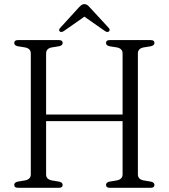

<svg xmlns="http://www.w3.org/2000/svg" viewBox="-20 -890 800 910"><path d="M198.5 -63.5Q198.5 -40.5 225 -35L261 -29Q277 -25 277 -13.5Q277 0 259.5 0H65Q47.5 0 47.5 -13.5Q47.5 -25 63 -29L99 -35Q126 -40.5 126 -63.5V-636.5Q126 -659.5 100 -665L63 -671Q47.5 -675 47.5 -686.5Q47.5 -700 65 -700H259.5Q277 -700 277 -686.5Q277 -675 261 -671L224 -665Q198.5 -659.5 198.5 -636.5V-347H561V-636.5Q561 -659.5 535 -665L498 -671Q482.5 -675 482.5 -686.5Q482.5 -700 500 -700H694.5Q712 -700 712 -686.5Q712 -675 696 -671L659.5 -665Q633.5 -659.5 633.5 -636.5V-63.5Q633.5 -40.5 660 -35L696 -29Q712 -25 712 -13.5Q712 0 694.5 0H500Q482.5 0 482.5 -13.5Q482.5 -25 498 -29L534 -35Q561 -40.5 561 -63.5V-316H198.5ZM495.5 -740.5Q488.5 -735 476.5 -743.5L380 -811L283.5 -743.5Q271 -735 264 -740.5Q255.5 -747.5 265.5 -758L353.5 -854.5Q360.5 -862 366.2 -866.2Q372 -870.5 380 -870.5Q388 -870.5 393.8 -866.2Q399.5 -862 406 -854.5L495 -758Q504.5 -747.5 495.5 -740.5Z"/></svg>

Font: Fraunces 72pt S050 Light
Style: Regular
Weight: 300
Version: Version 1.000; ttfautohint (v1.8.3)